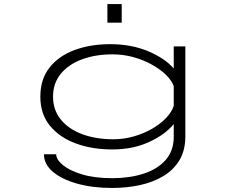

<svg xmlns="http://www.w3.org/2000/svg" viewBox="-20 -730 1140 952"><path d="M536.5 11Q436.5 11 355.8 -18.8Q275 -48.5 227.5 -106.8Q180 -165 180 -251Q180 -337.5 225.8 -395.2Q271.5 -453 350 -482Q428.5 -511 526 -511Q631 -511 714 -476.2Q797 -441.5 841.5 -390.5V-500H899V-54Q899 15.5 869.8 64.2Q840.5 113 789.2 143.5Q738 174 672.8 188Q607.5 202 535.5 202Q440 202 363.5 180.8Q287 159.5 242.5 122Q198 84.5 198 35H258.5Q259 61.5 292.5 89Q326 116.5 388 135Q450 153.5 536.5 153.5Q621.5 153.5 690.8 131.5Q760 109.5 800.8 63.8Q841.5 18 841.5 -52.5V-115Q799 -62.5 719 -25.8Q639 11 536.5 11ZM243 -251Q243 -184.5 281.8 -137Q320.5 -89.5 388.2 -64.5Q456 -39.5 542.5 -39.5Q594.5 -39.5 644 -53.8Q693.5 -68 734.8 -92Q776 -116 804 -145.5Q832 -175 841.5 -205.5V-302.5Q831.5 -331 803 -358.8Q774.5 -386.5 732.8 -409.8Q691 -433 641 -446.8Q591 -460.5 538 -460.5Q453.5 -460.5 386.8 -435.8Q320 -411 281.5 -364.2Q243 -317.5 243 -251ZM512.5 -710H583.5V-617.5H512.5Z"/></svg>

Font: Trispace Expanded ExtraLight
Style: Regular
Weight: 200
Width: 7
Designer: Tyler Finck
Foundry: Etcetera Type Company
Version: Version 1.210; ttfautohint (v1.8.3)